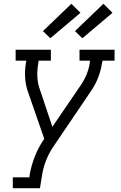

<svg xmlns="http://www.w3.org/2000/svg" viewBox="-20 -794 640 1019"><path d="M48 205V147H136L138 131Q146 85 164 38.5Q182 -8 210 -50L215 -57L128 -308Q116 -342 113.5 -380Q111 -418 117 -457L120 -472H63V-530H250V-472H185L183 -457Q177 -423 178 -390Q179 -357 189 -327L258 -121L408 -341Q426 -367 438.5 -396.5Q451 -426 456 -457L458 -472H402V-530H588V-472H524L521 -457Q515 -418 500 -380Q485 -342 461 -308L264 -17Q262 -14 260 -11Q258 -8 256 -5Q236 27 223 61.5Q210 96 204 131L192 205ZM417 -591 378 -629 529 -774 577 -726ZM247 -591 208 -629 359 -774 407 -726Z"/></svg>

Font: Iosevka Curly Slab LtExObl
Style: Regular
Weight: 300
Width: 7
Italic angle: -9°
Monospace: yes
Designer: Belleve Invis
Foundry: Belleve Invis
Version: Version 11.1.0; ttfautohint (v1.8.3)